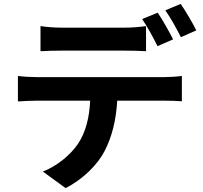

<svg xmlns="http://www.w3.org/2000/svg" viewBox="-20 -889 1040 986"><path d="M188 -755V-626C218 -628 261 -629 295 -629C358 -629 564 -629 622 -629C657 -629 696 -628 730 -626V-755C696 -750 656 -747 622 -747C564 -747 358 -747 295 -747C261 -747 220 -750 188 -755ZM790 -824 710 -791C737 -753 768 -693 789 -652L869 -687C850 -724 815 -787 790 -824ZM908 -869 829 -836C856 -798 888 -740 909 -698L988 -733C971 -768 934 -831 908 -869ZM72 -499V-368C100 -370 139 -372 168 -372H443C439 -288 422 -213 381 -151C341 -92 271 -35 200 -8L317 77C406 32 483 -45 518 -115C554 -185 576 -269 582 -372H823C851 -372 889 -371 914 -369V-499C888 -495 844 -493 823 -493C763 -493 230 -493 168 -493C137 -493 102 -495 72 -499Z"/></svg>

Font: Noto Sans Mono CJK HK
Style: Bold
Weight: 700
Designer: Ryoko NISHIZUKA 西塚涼子 (kana, bopomofo & ideographs); Paul D. Hunt (Latin, Greek & Cyrillic); Sandoll Communications 산돌커뮤니
Foundry: Adobe
Version: Version 2.004;hotconv 1.0.118;makeotfexe 2.5.65603